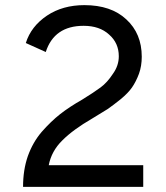

<svg xmlns="http://www.w3.org/2000/svg" viewBox="-20 -732 652 752"><path d="M70.3 0Q70.3 -66.4 88.9 -120.1Q108.4 -174.8 143.6 -215.8Q179.7 -256.8 215.8 -285.2Q252 -313.5 301.8 -341.8Q347.7 -370.1 374 -389.6Q400.4 -409.2 421.9 -442.4Q445.3 -474.6 445.3 -511.7Q445.3 -563.5 407.2 -596.7Q370.1 -630.9 307.6 -630.9Q192.4 -630.9 159.2 -528.3Q132.8 -540 81.1 -563.5Q101.6 -628.9 164.1 -670.9Q225.6 -711.9 310.5 -711.9Q415 -711.9 474.6 -656.2Q535.2 -600.6 535.2 -509.8Q535.2 -473.6 524.4 -443.4Q512.7 -412.1 497.1 -389.6Q482.4 -368.2 453.1 -343.8Q423.8 -320.3 401.4 -304.7Q378.9 -291 340.8 -267.6Q266.6 -224.6 224.6 -182.6Q181.6 -140.6 170.9 -85Q293.9 -85 541 -85Q541 -63.5 541 0Q422.9 0 70.3 0Z"/></svg>

Font: Overpass
Style: Regular
Weight: 400
Designer: Delve Withrington, Thomas Jockin
Version: Version 3.000;DELV;Overpass; ttfautohint (v1.5)